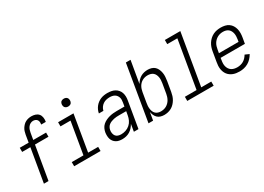

<svg xmlns="http://www.w3.org/2000/svg" viewBox="-14 -1470 3028 2205"><g transform="rotate(-30 1500.0 -367.5)"><path d="M122 0 197 -441H88V-496H206L222 -593Q226 -613 231.5 -632Q237 -651 248 -668.5Q259 -686 273.5 -701Q288 -716 306.5 -725.5Q325 -735 344.5 -739Q364 -743 383 -743Q410 -743 435 -735Q460 -727 476 -708.5Q492 -690 496.5 -664Q501 -638 497 -612Q496 -610 496 -608Q496 -606 495 -604H435Q435 -605 435 -606Q435 -607 435 -609Q438 -624 436 -639Q434 -654 425.5 -665.5Q417 -677 403 -682.5Q389 -688 374 -688Q356 -688 338.5 -679Q321 -670 309 -654Q297 -638 291 -620Q285 -602 282 -584L267 -496H437V-441H258L183 0Z M523 0V-55H678L749 -475H616V-530H820L740 -55H873V0ZM808 -628Q795 -628 783.5 -632.5Q772 -637 765 -646Q758 -655 756 -667.5Q754 -680 756 -693Q758 -702 762.5 -710Q767 -718 774.5 -723Q782 -728 790.5 -730Q799 -732 808 -732Q820 -732 831.5 -727.5Q843 -723 850 -714Q857 -705 859 -692.5Q861 -680 859 -667Q857 -658 852.5 -650Q848 -642 840.5 -637Q833 -632 824.5 -630Q816 -628 808 -628Z M1160 8Q1160 8 1160 8Q1160 8 1160 8Q1138 8 1117.5 4Q1097 0 1079.5 -10.5Q1062 -21 1049.5 -37Q1037 -53 1031 -72.5Q1025 -92 1024.5 -114Q1024 -136 1027 -157Q1031 -181 1042 -205Q1053 -229 1072.5 -246.5Q1092 -264 1116 -275.5Q1140 -287 1164.5 -293.5Q1189 -300 1213.5 -302.5Q1238 -305 1262 -305H1366L1374 -353Q1377 -370 1377.5 -387Q1378 -404 1373 -419.5Q1368 -435 1358.5 -447.5Q1349 -460 1335.5 -468Q1322 -476 1305.5 -479.5Q1289 -483 1272 -483Q1250 -483 1227 -478Q1204 -473 1184 -459.5Q1164 -446 1150.5 -426Q1137 -406 1132 -383H1072Q1076 -406 1085.5 -427Q1095 -448 1109.5 -466.5Q1124 -485 1143.5 -499.5Q1163 -514 1184 -522.5Q1205 -531 1227.5 -534.5Q1250 -538 1272 -538Q1298 -538 1323 -533.5Q1348 -529 1369.5 -517.5Q1391 -506 1407 -487Q1423 -468 1430.5 -445Q1438 -422 1438.5 -396Q1439 -370 1434 -344L1376 0H1315L1331 -96Q1318 -73 1300 -52.5Q1282 -32 1259 -18Q1236 -4 1210.5 2Q1185 8 1160 8ZM1176 -47Q1206 -47 1236.5 -57Q1267 -67 1291.5 -88.5Q1316 -110 1329.5 -139Q1343 -168 1348 -199L1357 -249H1262Q1245 -249 1227.5 -248Q1210 -247 1192.5 -243Q1175 -239 1157.5 -232.5Q1140 -226 1125 -215Q1110 -204 1101 -187.5Q1092 -171 1089 -154Q1085 -133 1088.5 -112Q1092 -91 1103.5 -75.5Q1115 -60 1134.5 -53.5Q1154 -47 1176 -47Z M1716 8Q1691 8 1667.5 1Q1644 -6 1627.5 -22Q1611 -38 1601.5 -59.5Q1592 -81 1588 -105L1570 0H1509L1633 -735H1695L1645 -443Q1658 -465 1675 -483.5Q1692 -502 1713.5 -514.5Q1735 -527 1759 -532.5Q1783 -538 1806 -538Q1806 -538 1806 -538Q1806 -538 1806 -538Q1832 -538 1857 -530.5Q1882 -523 1899.5 -506Q1917 -489 1927 -465.5Q1937 -442 1941 -417Q1945 -392 1943 -365Q1941 -338 1937 -312L1915 -182Q1911 -158 1903.5 -134Q1896 -110 1883 -88Q1870 -66 1852 -47Q1834 -28 1811.5 -15.5Q1789 -3 1764.5 2.5Q1740 8 1716 8ZM1702 -47Q1720 -47 1739 -51Q1758 -55 1775 -64.5Q1792 -74 1806.5 -88.5Q1821 -103 1830.5 -120Q1840 -137 1846 -155Q1852 -173 1855 -191L1877 -321Q1880 -341 1881 -360.5Q1882 -380 1878.5 -398.5Q1875 -417 1867 -433.5Q1859 -450 1845 -461.5Q1831 -473 1812.5 -478Q1794 -483 1774 -483Q1756 -483 1738.5 -479Q1721 -475 1704.5 -466Q1688 -457 1674.5 -443.5Q1661 -430 1652 -414Q1643 -398 1637.5 -380.5Q1632 -363 1629 -346L1607 -216Q1603 -196 1602 -176.5Q1601 -157 1603.5 -138Q1606 -119 1613 -101.5Q1620 -84 1633 -71.5Q1646 -59 1664 -53Q1682 -47 1702 -47Z M2023 0V-55H2178L2284 -680H2150V-735H2355L2240 -55H2373V0Z M2716 8Q2693 8 2671.5 5Q2650 2 2630.5 -5.5Q2611 -13 2594 -25Q2577 -37 2564.5 -53.5Q2552 -70 2544.5 -89.5Q2537 -109 2534 -130.5Q2531 -152 2532.5 -174Q2534 -196 2538 -218L2560 -348Q2564 -373 2572.5 -398Q2581 -423 2595.5 -445.5Q2610 -468 2630 -486.5Q2650 -505 2674.5 -517Q2699 -529 2724.5 -533.5Q2750 -538 2775 -538Q2803 -538 2830.5 -532Q2858 -526 2880 -510.5Q2902 -495 2916 -472.5Q2930 -450 2936.5 -423.5Q2943 -397 2942.5 -368.5Q2942 -340 2937 -312L2924 -237H2602L2598 -209Q2594 -188 2593.5 -167.5Q2593 -147 2598 -128Q2603 -109 2613.5 -93Q2624 -77 2640 -66.5Q2656 -56 2675.5 -51.5Q2695 -47 2716 -47Q2736 -47 2757.5 -52Q2779 -57 2798 -68Q2817 -79 2832.5 -96Q2848 -113 2859 -132L2913 -108Q2898 -81 2876.5 -58Q2855 -35 2828.5 -20Q2802 -5 2773 1.5Q2744 8 2716 8ZM2612 -293H2872L2877 -321Q2880 -341 2881 -360.5Q2882 -380 2878.5 -398.5Q2875 -417 2866.5 -433.5Q2858 -450 2844 -461.5Q2830 -473 2811.5 -478Q2793 -483 2774 -483Q2755 -483 2736.5 -479Q2718 -475 2700.5 -465.5Q2683 -456 2668.5 -442Q2654 -428 2644 -411Q2634 -394 2628.5 -375.5Q2623 -357 2620 -339Z"/></g></svg>

Font: iosevka_custom_sans_ss08 Light
Style: Italic
Weight: 300
Italic angle: -10°
Designer: Belleve Invis
Foundry: Belleve Invis
Version: Version 10.3.0; ttfautohint (v1.8.3)